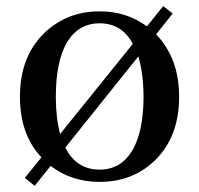

<svg xmlns="http://www.w3.org/2000/svg" viewBox="-20 -578 650 626"><path d="M145 -37C191 -2 244 15 305 15C378 15 438 -9 486 -56C538 -107 564 -176 564 -263C564 -346 539 -414 489 -466L543 -534L512 -558L459 -492C414 -525 363 -541 305 -541C233 -541 173 -517 124 -470C71 -418 45 -349 45 -263C45 -181 68 -115 115 -65L61 2L93 28ZM305 -25C254 -25 217 -49 193 -97L431 -394C442 -357 448 -313 448 -262C448 -185 435 -126 410 -85C385 -45 350 -25 305 -25ZM176 -141C167 -175 162 -215 162 -262C162 -419 213 -502 305 -502C353 -502 389 -480 413 -435Z"/></svg>

Font: AllPunType SemiBold
Style: Regular
Weight: 600
Version: 1.0